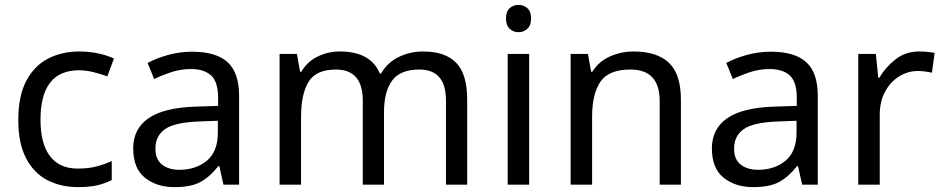

<svg xmlns="http://www.w3.org/2000/svg" viewBox="-20 -757 3866 787"><path d="M300 10Q229 10 173.5 -19Q118 -48 86.5 -109Q55 -170 55 -265Q55 -364 88 -426Q121 -488 177.5 -517Q234 -546 306 -546Q347 -546 385 -537.5Q423 -529 447 -517L420 -444Q396 -453 364 -461Q332 -469 304 -469Q146 -469 146 -266Q146 -169 184.5 -117.5Q223 -66 299 -66Q343 -66 376.5 -75Q410 -84 438 -97V-19Q411 -5 378.5 2.5Q346 10 300 10Z M768 -545Q866 -545 913 -502Q960 -459 960 -365V0H896L879 -76H875Q840 -32 801.5 -11Q763 10 695 10Q622 10 574 -28.5Q526 -67 526 -149Q526 -229 589 -272.5Q652 -316 783 -320L874 -323V-355Q874 -422 845 -448Q816 -474 763 -474Q721 -474 683 -461.5Q645 -449 612 -433L585 -499Q620 -518 668 -531.5Q716 -545 768 -545ZM794 -259Q694 -255 655.5 -227Q617 -199 617 -148Q617 -103 644.5 -82Q672 -61 715 -61Q783 -61 828 -98.5Q873 -136 873 -214V-262Z M1714 -546Q1805 -546 1850 -499.5Q1895 -453 1895 -349V0H1808V-345Q1808 -472 1699 -472Q1621 -472 1587.5 -427Q1554 -382 1554 -296V0H1467V-345Q1467 -472 1357 -472Q1276 -472 1245 -422Q1214 -372 1214 -278V0H1126V-536H1197L1210 -463H1215Q1240 -505 1282.5 -525.5Q1325 -546 1373 -546Q1499 -546 1537 -456H1542Q1569 -502 1615.5 -524Q1662 -546 1714 -546Z M2106 -737Q2126 -737 2141.5 -723.5Q2157 -710 2157 -681Q2157 -653 2141.5 -639Q2126 -625 2106 -625Q2084 -625 2069 -639Q2054 -653 2054 -681Q2054 -710 2069 -723.5Q2084 -737 2106 -737ZM2149 -536V0H2061V-536Z M2577 -546Q2673 -546 2722 -499.5Q2771 -453 2771 -349V0H2684V-343Q2684 -472 2564 -472Q2475 -472 2441 -422Q2407 -372 2407 -278V0H2319V-536H2390L2403 -463H2408Q2434 -505 2480 -525.5Q2526 -546 2577 -546Z M3140 -545Q3238 -545 3285 -502Q3332 -459 3332 -365V0H3268L3251 -76H3247Q3212 -32 3173.5 -11Q3135 10 3067 10Q2994 10 2946 -28.5Q2898 -67 2898 -149Q2898 -229 2961 -272.5Q3024 -316 3155 -320L3246 -323V-355Q3246 -422 3217 -448Q3188 -474 3135 -474Q3093 -474 3055 -461.5Q3017 -449 2984 -433L2957 -499Q2992 -518 3040 -531.5Q3088 -545 3140 -545ZM3166 -259Q3066 -255 3027.5 -227Q2989 -199 2989 -148Q2989 -103 3016.5 -82Q3044 -61 3087 -61Q3155 -61 3200 -98.5Q3245 -136 3245 -214V-262Z M3748 -546Q3763 -546 3780.5 -544.5Q3798 -543 3811 -540L3800 -459Q3787 -462 3771.5 -464Q3756 -466 3742 -466Q3701 -466 3665 -443.5Q3629 -421 3607.5 -380.5Q3586 -340 3586 -286V0H3498V-536H3570L3580 -438H3584Q3610 -482 3651 -514Q3692 -546 3748 -546Z"/></svg>

Font: Noto Sans Mandaic
Style: Regular
Weight: 400
Designer: Monotype Design Team
Foundry: Monotype Imaging Inc.
Version: Version 2.002; ttfautohint (v1.8.4.7-5d5b)